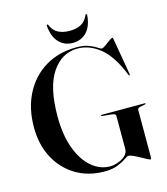

<svg xmlns="http://www.w3.org/2000/svg" viewBox="-128 -976 947 1086"><g transform="rotate(-15 346.0 -433.0)"><path d="M623 -1Q623 11 618 11Q612.5 11 597.8 3Q583 -5 564.5 -15.2Q546 -25.5 528.8 -33.2Q511.5 -41 501.5 -41Q495 -41 477 -28.2Q459 -15.5 427.8 -2.8Q396.5 10 350.5 10Q255 10 182.2 -34Q109.5 -78 68.5 -155.5Q27.5 -233 27.5 -334Q27.5 -446.5 71.8 -531.2Q116 -616 194.8 -663Q273.5 -710 377.5 -710Q419.5 -710 448 -699Q476.5 -688 492.5 -677Q508.5 -666 513.5 -666Q522 -666 537 -676.8Q552 -687.5 566.5 -698.5Q581 -709.5 587.5 -709.5Q590.5 -709.5 591.5 -701L628.5 -485.5Q629 -480 627 -478.5Q624.5 -477 621.5 -482Q575 -600 512.8 -650.8Q450.5 -701.5 380.5 -701.5Q288 -701.5 230.2 -616Q172.5 -530.5 172.5 -360Q172.5 -249.5 201.8 -171.2Q231 -93 280 -51.5Q329 -10 387.5 -10Q409.5 -10 434.5 -18.8Q459.5 -27.5 477.2 -44Q495 -60.5 495 -82.5V-277Q495 -288.5 475.5 -291L417 -297Q411 -298 411 -301Q411 -304 416 -304H668Q672.5 -304 672.5 -301Q672.5 -298.5 666.5 -297L636.5 -291Q623 -288 623 -277ZM364.5 -809.5Q405 -809.5 432 -824Q459 -838.5 473.5 -872.5Q475.5 -877 478.5 -877Q483.5 -877 483 -870Q478 -806 446.2 -772.5Q414.5 -739 364.5 -739Q316 -739 284 -772.5Q252 -806 247 -870Q246.5 -877 251 -877Q254.5 -877 256 -872.5Q271.5 -836.5 299.8 -823Q328 -809.5 364.5 -809.5Z"/></g></svg>

Font: Fraunces 144pt S000 SemiBold
Style: Regular
Weight: 600
Version: Version 1.000; ttfautohint (v1.8.3)